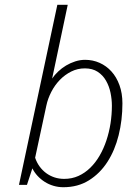

<svg xmlns="http://www.w3.org/2000/svg" viewBox="-20 -781 585 811"><path d="M251 -25.4Q283.7 -25.4 311.3 -37.8Q338.9 -50.3 361.3 -72.3Q383.8 -94.2 400.9 -123.8Q418 -153.3 429.4 -187.7Q440.9 -222.2 446.8 -259.5Q452.6 -296.9 452.6 -334.5Q452.6 -361.3 446.8 -389.4Q440.9 -417.5 427.7 -440.4Q414.6 -463.4 392.6 -477.8Q370.6 -492.2 338.4 -492.2Q307.6 -492.2 280.8 -478.8Q253.9 -465.3 232.7 -443.4Q211.4 -421.4 196.8 -393.1Q182.1 -364.7 175.8 -335L128.4 -114.7Q135.3 -94.2 147.2 -77.9Q159.2 -61.5 175 -49.8Q190.9 -38.1 210.2 -31.7Q229.5 -25.4 251 -25.4ZM93.8 0H60.1L222.2 -760.7H266.1L200.2 -449.2Q210.4 -464.4 225.6 -478.8Q240.7 -493.2 259 -504.2Q277.3 -515.1 297.9 -521.7Q318.4 -528.3 339.4 -528.3Q372.1 -528.3 400.6 -515.6Q429.2 -502.9 450.7 -479.2Q472.2 -455.6 484.6 -421.4Q497.1 -387.2 497.1 -344.2Q497.1 -273.9 481.2 -210Q465.3 -146 433.8 -97.2Q402.3 -48.3 355.7 -19.3Q309.1 9.8 247.6 9.8Q226.1 9.8 206.1 3.9Q186 -2 169.2 -12.7Q152.3 -23.4 138.9 -37.8Q125.5 -52.2 116.7 -69.8Z"/></svg>

Font: Ufes Sans Thin
Style: Italic
Weight: 100
Designer: Ricardo Esteves & Thais Bronze
Foundry: ProDesignUfes - Ricardo Esteves, Thais Bronze
Version: Version 2.0